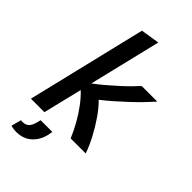

<svg xmlns="http://www.w3.org/2000/svg" viewBox="-292 -861 1148 1148"><g transform="rotate(45 282.5 -286.5)"><path d="M18 0 200 -757 319 -776 209 -320Q242 -344 273.5 -371Q305 -398 335 -425Q365 -452 390.5 -477.5Q416 -503 433 -522H565Q541 -495 510.5 -463.5Q480 -432 445.5 -400Q411 -368 376.5 -337.5Q342 -307 309 -282Q344 -248 377.5 -199Q411 -150 438.5 -97.5Q466 -45 481 0H354Q335 -46 309 -92Q283 -138 253 -178Q223 -218 192 -247L132 0ZM97 203Q85 203 73 201.5Q61 200 50 197L67 133Q71 133 74 133.5Q77 134 80 134Q105 134 118.5 122Q132 110 138.5 91Q145 72 150 50H249Q243 101 221.5 135Q200 169 168.5 186Q137 203 97 203Z"/></g></svg>

Font: Ubuntu Sans SemiBold
Style: Italic
Weight: 600
Italic angle: -13.5°
Designer: Dalton Maag Ltd
Foundry: Dalton Maag Ltd
Version: Version 1.006